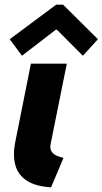

<svg xmlns="http://www.w3.org/2000/svg" viewBox="-20 -800 442 828"><path d="M200.2 7.8Q134.8 3.9 96.9 -20Q59.1 -43.9 46.6 -86.4Q34.2 -128.9 45.9 -188L113.3 -525.4H268.1L198.2 -178.2Q194.3 -156.2 203.9 -144.3Q213.4 -132.3 228.3 -127Q243.2 -121.6 253.9 -119.1ZM74.7 -559.6 22 -630.9 222.2 -779.8H252L402.3 -630.9L337.4 -559.6L225.1 -671.9H220.7Z"/></svg>

Font: Reddit Sans ExtraBold
Style: Italic
Weight: 800
Italic angle: -11.25°
Designer: Stephen Hutchings
Version: Version 1.013